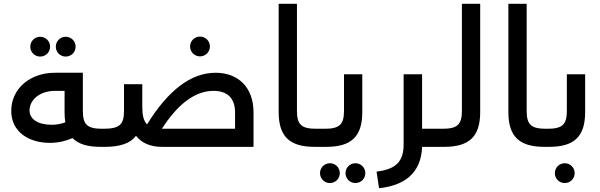

<svg xmlns="http://www.w3.org/2000/svg" viewBox="-20 -771 3152 1008"><path d="M191 -474C220 -474 243 -497 243 -526C243 -555 220 -578 191 -578C162 -578 139 -555 139 -526C139 -497 162 -474 191 -474ZM325 -474C354 -474 377 -497 377 -526C377 -555 354 -578 325 -578C296 -578 273 -555 273 -526C273 -497 296 -474 325 -474ZM516 -95C438 -95 415 -117 415 -189V-389H268C137 -389 39 -305 39 -189C39 -81 128 -21 242 -21C288 -21 325 -31 361 -46C392 -14 440 0 509 0H520C535 0 540 -20 540 -47C540 -77 535 -95 520 -95ZM251 -116C177 -116 135 -147 135 -191C135 -247 189 -294 269 -294H319V-183C319 -163 320 -145 323 -129C300 -120 277 -116 251 -116Z M1030 -475C1059 -475 1082 -498 1082 -527C1082 -556 1059 -579 1030 -579C1001 -579 978 -556 978 -527C978 -498 1001 -475 1030 -475ZM1112 -389C982 -389 863 -297 752 -118C734 -136 727 -166 727 -209V-329H631V-189C631 -117 608 -95 523 -95H520C505 -95 500 -77 500 -47C500 -20 505 0 520 0H530C610 0 664 -18 694 -58C723 -21 768 0 830 0H1311V-181C1311 -314 1229 -389 1112 -389ZM830 -95C919 -234 1011 -294 1101 -294C1175 -294 1214 -254 1214 -181V-95Z M1640 -95C1562 -95 1539 -117 1539 -189V-751H1443V-183C1443 -53 1501 0 1633 0H1645C1660 0 1665 -20 1665 -47C1665 -77 1660 -95 1645 -95Z M1882 -381H1786V-189C1786 -117 1762 -95 1685 -95H1645C1630 -95 1625 -77 1625 -47C1625 -20 1630 0 1645 0H1692C1824 0 1882 -53 1882 -183ZM1712 86C1683 86 1660 109 1660 138C1660 167 1683 190 1712 190C1741 190 1764 167 1764 138C1764 109 1741 86 1712 86ZM1846 86C1817 86 1794 109 1794 138C1794 167 1817 190 1846 190C1875 190 1898 167 1898 138C1898 109 1875 86 1846 86Z M2196 -95V-381H2099V-12C2099 78 2057 118 1957 130L1970 217C2097 204 2191 143 2196 0H2299C2314 0 2319 -20 2319 -48C2319 -77 2314 -95 2299 -95Z M2405 -751V-189C2405 -117 2381 -95 2304 -95H2299C2284 -95 2279 -77 2279 -47C2279 -20 2284 0 2299 0H2311C2443 0 2501 -53 2501 -183V-751Z M2846 -95C2768 -95 2745 -117 2745 -189V-751H2649V-183C2649 -53 2707 0 2839 0H2851C2866 0 2871 -20 2871 -47C2871 -77 2866 -95 2851 -95Z M2956 -189C2956 -117 2932 -95 2855 -95H2850C2835 -95 2830 -77 2830 -47C2830 -20 2835 0 2850 0H2862C2994 0 3052 -53 3052 -183V-381H2956ZM2945 86C2916 86 2893 109 2893 138C2893 167 2916 190 2945 190C2974 190 2997 167 2997 138C2997 109 2974 86 2945 86Z"/></svg>

Font: UULA Sans Medium
Style: Regular
Weight: 500
Designer: Mohamed Gaber, Laura Garcia Mut
Foundry: Kief Type Foundry
Version: Version 3.006;hotconv 1.0.109;makeotfexe 2.5.65596